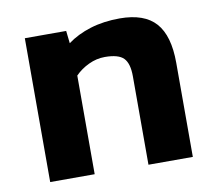

<svg xmlns="http://www.w3.org/2000/svg" viewBox="-61 -554 700 623"><g transform="rotate(-10 289.0 -242.0)"><path d="M202.9 0V-325Q221.8 -344.4 247.7 -356.6Q273.6 -368.9 301 -368.9Q346.1 -368.9 363.1 -351.3Q380.1 -333.7 380.1 -291.6V0H526.3V-310.1Q526.3 -399.2 488.9 -441.5Q451.4 -483.8 370.2 -483.8Q317.4 -483.8 273.4 -470.3Q229.5 -456.7 197.1 -432.7L192.5 -473.9H56.3V0Z"/></g></svg>

Font: Arad-VF Thin Dots1
Style: Regular
Weight: 100
Designer: Mohammad Darvishi
Version: Version 1.000;August 30, 2024;FontCreator 15.0.0.2992 64-bit